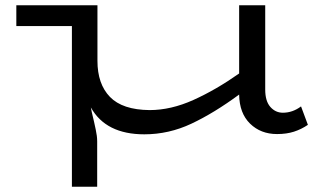

<svg xmlns="http://www.w3.org/2000/svg" viewBox="-20 -491 1245 729"><path d="M1149 -17Q1124 0 1096 9Q1068 18 1032 18Q970 18 929.5 -21.5Q889 -61 888 -132Q793 -62 707 -21.5Q621 19 528 19Q382 19 325 -83Q326 -74 337 -29Q338 -24 343.5 1Q349 26 349 46V218H253V-392H42V-471H350V-260Q350 -172 397.5 -123Q445 -74 548 -73Q629 -73 714.5 -111.5Q800 -150 888 -212V-471H987V-151Q987 -107 1006.5 -85Q1026 -63 1054 -63Q1091 -63 1123 -87Z"/></svg>

Font: BioRhyme Expanded
Style: Regular
Weight: 400
Width: 7
Designer: Aoife Mooney
Foundry: Aoife Mooney Type
Version: Version 1.001